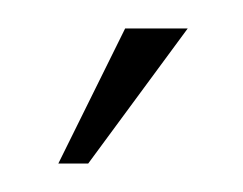

<svg xmlns="http://www.w3.org/2000/svg" viewBox="-20 -680 171 135"><path d="M42 -565H21L68 -660H112Z"/></svg>

Font: Tajawal ExtraLight
Style: Regular
Weight: 275
Designer: Boutros Fonts
Foundry: Created by Boutros International 2017
Version: Version 1.700